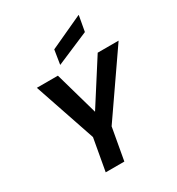

<svg xmlns="http://www.w3.org/2000/svg" viewBox="-224 -1111 1149 1249"><g transform="rotate(-30 350.5 -487.0)"><path d="M200 0 243 -240 87 -700H245L338 -372L335 -373L544 -700H701L383 -240L340 0ZM293 -753 310 -860 557 -974H560L539 -858Z"/></g></svg>

Font: DM Sans 36pt ExtraBold
Style: Italic
Weight: 800
Italic angle: -10°
Designer: Colophon Foundry, Jonny Pinhorn
Foundry: Colophon Foundry
Version: Version 4.004;gftools[0.9.30]